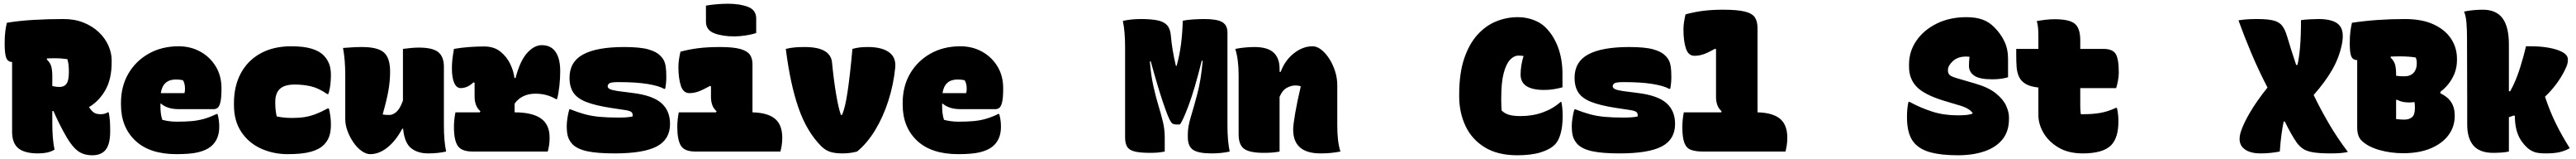

<svg xmlns="http://www.w3.org/2000/svg" viewBox="-20 -812 13840 852"><path d="M273 -10Q254 1 232.5 5.5Q211 10 185 10Q112 10 78.5 -17.5Q45 -45 45 -106V-480Q23 -480 14 -501Q5 -522 5 -580Q5 -618 8.5 -644.5Q12 -671 17 -690Q83 -701 161.5 -705.5Q240 -710 322 -710Q382 -710 430 -690.5Q478 -671 511.5 -639Q545 -607 562.5 -567.5Q580 -528 580 -489V-480Q580 -387 545.5 -328Q511 -269 458 -238Q463 -232 467 -226Q479 -210 491.5 -205Q504 -200 520 -200Q531 -200 541.5 -202.5Q552 -205 558 -210H564Q569 -185 570.5 -164Q572 -143 572 -109Q572 -33 543 -4Q519 20 476 20Q431 20 400.5 -1.5Q370 -23 339 -75Q318 -111 300.5 -146Q283 -181 267 -217H261V-150Q261 -67 273 -10ZM261 -404V-351Q282 -346 299 -346Q325 -346 337.5 -363.5Q350 -381 350 -424V-433Q350 -468 342 -495Q328 -497 310.5 -498.5Q293 -500 270 -500Q252 -500 233 -499L231 -494Q251 -475 256 -454Q261 -433 261 -404Z M940 -564Q1004 -564 1056 -535.5Q1108 -507 1139 -456.5Q1170 -406 1170 -339V-336Q1170 -287 1164 -263.5Q1158 -240 1148.5 -233.5Q1139 -227 1128 -227H944Q907 -227 883 -235.5Q859 -244 845 -257L842 -256V-244Q842 -225 844 -206.5Q846 -188 852 -170Q888 -160 930 -160Q975 -160 1009.5 -163Q1044 -166 1076 -175Q1108 -184 1143 -201H1149Q1154 -182 1156 -166Q1158 -150 1158 -132Q1158 -63 1112 -26Q1086 -6 1044.5 4Q1003 14 928 14Q784 14 707 -58.5Q630 -131 630 -251V-261Q630 -349 669.5 -417Q709 -485 779 -524.5Q849 -564 940 -564ZM925 -386Q855 -386 844 -313H971Q974 -322 974 -336Q974 -365 963 -382Q947 -386 925 -386Z M1545 -564Q1612 -564 1654.5 -551Q1697 -538 1719 -515Q1737 -497 1747.5 -472Q1758 -447 1758 -409Q1758 -386 1755 -359Q1752 -332 1744 -308H1738Q1692 -340 1650.5 -349.5Q1609 -359 1564 -359Q1509 -359 1484 -336Q1459 -313 1459 -266V-258Q1459 -239 1461 -221.5Q1463 -204 1467 -188Q1487 -184 1507 -182Q1527 -180 1549 -180Q1587 -180 1616 -184.5Q1645 -189 1674.5 -200Q1704 -211 1741 -231H1747Q1758 -187 1758 -145Q1758 -107 1749 -81.5Q1740 -56 1720 -36Q1695 -11 1649 1.5Q1603 14 1526 14Q1448 14 1382 -16Q1316 -46 1276.5 -105Q1237 -164 1237 -249V-259Q1237 -351 1274 -419.5Q1311 -488 1380 -526Q1449 -564 1545 -564Z M1925 -560Q2009 -560 2042.5 -531Q2076 -502 2076 -428Q2076 -379 2067 -327.5Q2058 -276 2036 -199Q2044 -197 2053.5 -196.5Q2063 -196 2072 -196Q2091 -196 2110 -212.5Q2129 -229 2145 -273V-550Q2166 -553 2189.5 -555Q2213 -557 2230 -557Q2305 -557 2335 -532.5Q2365 -508 2365 -454V-140Q2365 -57 2377 0Q2333 10 2280 10Q2224 10 2188.5 -18.5Q2153 -47 2146 -122H2141Q2107 -58 2062 -22Q2017 14 1969 14Q1947 14 1923 -3Q1899 -20 1879.5 -48Q1860 -76 1847.5 -109Q1835 -142 1835 -174V-410Q1835 -492 1823 -555Q1848 -557 1874 -558.5Q1900 -560 1925 -560Z M2427 -210H2558L2561 -216Q2544 -231 2537 -251Q2530 -271 2530 -293V-368L2524 -371Q2492 -340 2455 -340Q2433 -340 2420.5 -367.5Q2408 -395 2408 -447Q2408 -470 2410.5 -492.5Q2413 -515 2419 -550Q2460 -557 2501 -560Q2542 -563 2582 -563Q2634 -563 2668.5 -535.5Q2703 -508 2721.5 -469Q2740 -430 2744 -394H2750Q2774 -486 2812 -528Q2850 -570 2891 -570Q2931 -570 2955 -546Q2990 -511 2990 -430Q2990 -393 2985.5 -351.5Q2981 -310 2973 -281H2967Q2918 -310 2857 -310Q2784 -310 2745 -257V-210Q2839 -210 2886 -177.5Q2933 -145 2933 -74Q2933 -52 2930 -33Q2927 -14 2923 0H2519Q2460 0 2439.5 -30.5Q2419 -61 2419 -131Q2419 -151 2421 -170.5Q2423 -190 2427 -210Z M3304 -182Q3354 -182 3379 -188Q3381 -205 3372 -212Q3363 -219 3334 -223L3261 -234Q3177 -247 3129 -266Q3081 -285 3060.5 -316Q3040 -347 3040 -395Q3040 -481 3113.5 -520.5Q3187 -560 3333 -560Q3419 -560 3463 -547.5Q3507 -535 3526 -515Q3540 -502 3547 -488Q3554 -474 3557 -453.5Q3560 -433 3560 -398Q3560 -368 3554 -336H3548Q3520 -352 3459.5 -362Q3399 -372 3304 -372Q3265 -372 3255 -366Q3245 -360 3245 -349Q3245 -341 3256 -335Q3267 -329 3300 -324L3378 -314Q3486 -301 3533 -260Q3580 -219 3580 -148Q3580 -65 3509 -27.5Q3438 10 3282 10Q3189 10 3135.5 -1.5Q3082 -13 3056 -39Q3040 -56 3032.5 -77Q3025 -98 3025 -138Q3025 -155 3029 -181Q3033 -207 3039 -226H3045Q3085 -210 3121.5 -200Q3158 -190 3201 -186Q3244 -182 3304 -182Z M3627 -210H3827L3830 -216Q3813 -231 3806.5 -250.5Q3800 -270 3800 -292V-349L3796 -352Q3756 -330 3732 -321.5Q3708 -313 3684 -313Q3651 -313 3638 -353Q3625 -393 3625 -454Q3625 -473 3628 -493Q3631 -513 3636 -535Q3680 -547 3730 -553.5Q3780 -560 3850 -560Q3920 -560 3957.5 -549.5Q3995 -539 4009 -519Q4023 -499 4023 -468V-210Q4105 -208 4144 -175.5Q4183 -143 4183 -74Q4183 -52 4180 -33Q4177 -14 4173 0H3716Q3657 0 3638 -32Q3619 -64 3619 -131Q3619 -151 3621 -170.5Q3623 -190 3627 -210ZM3773 -782Q3802 -787 3833.5 -789.5Q3865 -792 3891 -792Q3956 -792 3999.5 -775Q4043 -758 4043 -713V-635Q4015 -626 3983 -621.5Q3951 -617 3925 -617Q3861 -617 3817 -634Q3773 -651 3773 -696Z M4304 -560Q4447 -560 4451 -471Q4460 -380 4472.5 -306.5Q4485 -233 4498 -196H4504Q4521 -233 4534 -320.5Q4547 -408 4560 -550Q4582 -556 4600.5 -558Q4619 -560 4644 -560Q4717 -560 4756 -532.5Q4795 -505 4790 -450Q4781 -359 4753 -272Q4725 -185 4682 -114.5Q4639 -44 4585 0Q4566 5 4546.5 7.5Q4527 10 4508 10Q4464 10 4438.5 1Q4413 -8 4392 -29Q4315 -106 4270.5 -233Q4226 -360 4202 -550Q4228 -556 4249.5 -558Q4271 -560 4304 -560Z M5140 -564Q5204 -564 5256 -535.5Q5308 -507 5339 -456.5Q5370 -406 5370 -339V-336Q5370 -287 5364 -263.5Q5358 -240 5348.5 -233.5Q5339 -227 5328 -227H5144Q5107 -227 5083 -235.5Q5059 -244 5045 -257L5042 -256V-244Q5042 -225 5044 -206.5Q5046 -188 5052 -170Q5088 -160 5130 -160Q5175 -160 5209.5 -163Q5244 -166 5276 -175Q5308 -184 5343 -201H5349Q5354 -182 5356 -166Q5358 -150 5358 -132Q5358 -63 5312 -26Q5286 -6 5244.5 4Q5203 14 5128 14Q4984 14 4907 -58.5Q4830 -131 4830 -251V-261Q4830 -349 4869.5 -417Q4909 -485 4979 -524.5Q5049 -564 5140 -564ZM5125 -386Q5055 -386 5044 -313H5171Q5174 -322 5174 -336Q5174 -365 5163 -382Q5147 -386 5125 -386Z M6238 0Q6216 4 6200.5 5.5Q6185 7 6159 7Q6107 7 6077.5 0Q6048 -7 6036.5 -25Q6025 -43 6025 -76V-560Q6025 -643 6013 -700Q6057 -710 6110 -710Q6167 -710 6201 -702.5Q6235 -695 6251.5 -676Q6268 -657 6271 -620Q6274 -584 6280.5 -544.5Q6287 -505 6298 -459H6302Q6318 -517 6325.5 -575.5Q6333 -634 6335 -701Q6358 -706 6392.5 -708Q6427 -710 6451 -710Q6519 -710 6547 -693.5Q6575 -677 6575 -638V-140Q6575 -57 6587 0Q6543 10 6490 10Q6419 10 6390.5 -9Q6362 -28 6362 -77V-93Q6362 -133 6378 -185Q6394 -237 6413.5 -310.5Q6433 -384 6442 -487H6437Q6398 -331 6365.5 -245Q6333 -159 6319 -145H6300Q6293 -145 6285.5 -147Q6278 -149 6271 -159Q6258 -177 6229 -262.5Q6200 -348 6163 -483H6158Q6164 -408 6177 -350.5Q6190 -293 6204 -247Q6218 -201 6228 -160Q6238 -119 6238 -76Z M6855 0Q6836 4 6814.5 5.5Q6793 7 6770 7Q6694 7 6664.5 -14.5Q6635 -36 6635 -92V-410Q6635 -493 6617 -550Q6643 -555 6669 -557.5Q6695 -560 6720 -560Q6790 -560 6822.5 -530.5Q6855 -501 6855 -444V-427H6861Q6884 -489 6932 -526.5Q6980 -564 7032 -564Q7056 -564 7079.5 -545.5Q7103 -527 7122.5 -496.5Q7142 -466 7153.5 -429.5Q7165 -393 7165 -356V-140Q7165 -98 7169 -63Q7173 -28 7182 0Q7155 5 7130.5 7.5Q7106 10 7075 10Q6928 10 6928 -118Q6928 -142 6939 -206Q6950 -270 6969 -349Q6959 -354 6939 -354Q6916 -354 6892.5 -340.5Q6869 -327 6855 -293Z M8132 20Q8027 20 7957.5 -22.5Q7888 -65 7854 -137Q7820 -209 7820 -296V-304Q7820 -418 7846.5 -497Q7873 -576 7918 -625.5Q7963 -675 8019 -697.5Q8075 -720 8135 -720Q8179 -720 8218.5 -705.5Q8258 -691 8283 -666Q8327 -623 8351 -559Q8375 -495 8375 -416V-344Q8356 -339 8331 -334.5Q8306 -330 8277 -330Q8150 -330 8150 -412Q8150 -461 8166 -512Q8154 -514 8138 -514Q8115 -514 8094 -492.5Q8073 -471 8059.5 -421.5Q8046 -372 8046 -286V-278Q8046 -265 8046.5 -248.5Q8047 -232 8048 -220Q8065 -203 8089 -196.5Q8113 -190 8150 -190Q8215 -190 8270 -210Q8325 -230 8365 -266H8369Q8372 -253 8374 -234Q8376 -215 8376 -190Q8376 -135 8365 -96Q8354 -57 8334 -37Q8308 -11 8257.5 4.5Q8207 20 8132 20Z M8704 -182Q8754 -182 8779 -188Q8781 -205 8772 -212Q8763 -219 8734 -223L8661 -234Q8577 -247 8529 -266Q8481 -285 8460.5 -316Q8440 -347 8440 -395Q8440 -481 8513.5 -520.5Q8587 -560 8733 -560Q8819 -560 8863 -547.5Q8907 -535 8926 -515Q8940 -502 8947 -488Q8954 -474 8957 -453.5Q8960 -433 8960 -398Q8960 -368 8954 -336H8948Q8920 -352 8859.5 -362Q8799 -372 8704 -372Q8665 -372 8655 -366Q8645 -360 8645 -349Q8645 -341 8656 -335Q8667 -329 8700 -324L8778 -314Q8886 -301 8933 -260Q8980 -219 8980 -148Q8980 -65 8909 -27.5Q8838 10 8682 10Q8589 10 8535.5 -1.5Q8482 -13 8456 -39Q8440 -56 8432.5 -77Q8425 -98 8425 -138Q8425 -155 8429 -181Q8433 -207 8439 -226H8445Q8485 -210 8521.5 -200Q8558 -190 8601 -186Q8644 -182 8704 -182Z M9027 -210H9228L9230 -216Q9213 -231 9206.5 -250.5Q9200 -270 9200 -292V-548L9195 -551Q9156 -529 9132 -521Q9108 -513 9084 -513Q9051 -513 9038 -553Q9025 -593 9025 -654Q9025 -673 9028 -693Q9031 -713 9036 -735Q9088 -749 9135.5 -754.5Q9183 -760 9237 -760Q9315 -760 9355 -750Q9395 -740 9409 -718.5Q9423 -697 9423 -660V-210Q9505 -208 9544 -175.5Q9583 -143 9583 -74Q9583 -52 9580 -33Q9577 -14 9573 0H9129Q9090 0 9065.5 -9Q9041 -18 9030 -46.5Q9019 -75 9019 -131Q9019 -151 9021 -170.5Q9023 -190 9027 -210Z M10545 -720Q10596 -720 10632 -707Q10668 -694 10696 -665Q10730 -631 10749.5 -590Q10769 -549 10769 -499V-398Q10752 -393 10731 -390Q10710 -387 10684 -387Q10616 -387 10587.5 -406.5Q10559 -426 10559 -459Q10559 -483 10562 -508Q10553 -509 10543 -509Q10499 -509 10472.5 -484.5Q10446 -460 10446 -437V-434Q10446 -420 10454.5 -411Q10463 -402 10494 -393L10590 -365Q10664 -344 10704 -311.5Q10744 -279 10759 -245Q10774 -211 10774 -184V-175Q10774 -108 10739 -65Q10704 -22 10642 -1Q10580 20 10500 20Q10412 20 10355 5Q10298 -10 10267 -44Q10226 -88 10226 -184Q10226 -234 10234 -266H10240Q10299 -234 10361.5 -214Q10424 -194 10497 -194Q10526 -194 10546.5 -196Q10567 -198 10579 -204V-206Q10562 -230 10519 -244L10425 -272Q10320 -304 10278.5 -346.5Q10237 -389 10237 -454V-467Q10237 -537 10277 -594.5Q10317 -652 10386.5 -686Q10456 -720 10545 -720Z M10813 -550H10932V-618Q10932 -638 10930.5 -660Q10929 -682 10923 -699Q10945 -703 10969.5 -706Q10994 -709 11019 -709Q11098 -709 11127.5 -685Q11157 -661 11157 -596V-550H11281Q11331 -550 11347.5 -523Q11364 -496 11364 -423Q11364 -403 11359.5 -379Q11355 -355 11350 -340H11157V-246Q11157 -220 11160 -200H11171Q11227 -200 11267.5 -207.5Q11308 -215 11348 -234H11354Q11359 -212 11360.5 -195Q11362 -178 11362 -161Q11362 -74 11323 -34Q11300 -11 11261.5 -0.5Q11223 10 11171 10Q11093 10 11040 -21.5Q10987 -53 10959.5 -100Q10932 -147 10932 -195V-343Q10887 -348 10862.5 -363Q10838 -378 10827.5 -401.5Q10817 -425 10815 -453.5Q10813 -482 10813 -515Z M12126 10Q12061 10 12031 -20.5Q12001 -51 12021 -110Q12035 -152 12070.5 -212Q12106 -272 12163 -343Q12115 -435 12076 -527.5Q12037 -620 12007 -703Q12032 -707 12054 -708.5Q12076 -710 12108 -710Q12167 -710 12197.5 -701.5Q12228 -693 12243 -672.5Q12258 -652 12268 -618Q12279 -582 12290 -546.5Q12301 -511 12317 -464H12324Q12333 -502 12338 -560.5Q12343 -619 12343 -704Q12360 -707 12389 -708.5Q12418 -710 12437 -710Q12517 -710 12547.5 -678.5Q12578 -647 12562 -571Q12547 -501 12510 -437Q12473 -373 12411 -303Q12446 -230 12492.5 -150.5Q12539 -71 12595 2Q12565 10 12504 10Q12445 10 12410 4.5Q12375 -1 12355 -14Q12335 -27 12320 -48Q12290 -91 12256 -161H12250Q12243 -128 12238 -90.5Q12233 -53 12229 0Q12208 4 12182 7Q12156 10 12126 10Z M12892 9Q12824 9 12763 -8.5Q12702 -26 12668 -59Q12645 -82 12645 -129V-490Q12623 -490 12614 -508Q12605 -526 12605 -580Q12605 -618 12608.5 -644.5Q12612 -671 12617 -690Q12683 -700 12754 -705Q12825 -710 12901 -710Q12993 -710 13055 -681.5Q13117 -653 13149 -605Q13181 -557 13181 -497V-490Q13181 -439 13157 -395Q13133 -351 13092 -320V-312Q13169 -276 13169 -195V-191Q13169 -133 13135.5 -88Q13102 -43 13040 -17Q12978 9 12892 9ZM12854 -414V-406Q12874 -403 12897 -403Q12930 -403 12947.5 -421.5Q12965 -440 12965 -471V-474Q12965 -486 12963 -493.5Q12961 -501 12959 -504Q12943 -507 12919.5 -508.5Q12896 -510 12870 -510Q12849 -510 12826 -509L12824 -504Q12844 -485 12849 -464Q12854 -443 12854 -414ZM12854 -174Q12861 -173 12875.5 -172Q12890 -171 12897 -171Q12924 -171 12939.5 -184Q12955 -197 12955 -232V-235Q12955 -251 12953 -265Q12938 -263 12923 -263Q12907 -263 12891 -266Q12875 -269 12860 -277H12854Z M13460 0Q13441 4 13419.5 5.5Q13398 7 13375 7Q13304 7 13270 -31.5Q13236 -70 13236 -146Q13236 -200 13236 -274.5Q13236 -349 13235.5 -435Q13235 -521 13235 -610Q13235 -653 13232 -690Q13229 -727 13219 -750Q13242 -755 13268.5 -757.5Q13295 -760 13320 -760Q13392 -760 13426 -714Q13460 -668 13460 -574V-323H13467Q13484 -353 13498 -387.5Q13512 -422 13522 -455Q13532 -487 13539 -513Q13546 -539 13552 -564H13579Q13633 -564 13678 -555.5Q13723 -547 13750 -531.5Q13777 -516 13777 -493Q13777 -483 13774.5 -471Q13772 -459 13759 -433Q13738 -392 13711.5 -357.5Q13685 -323 13654 -294Q13680 -216 13712 -151Q13744 -86 13787 -18Q13763 -4 13733.5 3Q13704 10 13660 10Q13621 10 13601.5 4Q13582 -2 13565 -15Q13541 -35 13523 -63Q13507 -89 13499.5 -121Q13492 -153 13492 -191L13486 -193Q13473 -188 13460 -184Z"/></svg>

Font: Recursive Mn Csl St XBk
Style: Regular
Weight: 1000
Monospace: yes
Version: Version 1.079;hotconv 1.0.112;makeotfexe 2.5.65598; ttfautoh